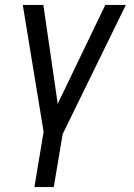

<svg xmlns="http://www.w3.org/2000/svg" viewBox="-20 -540 540 775"><path d="M119 215 156 -8 72 -520H155L213 -121L405 -520H488L233 1L197 215Z"/></svg>

Font: Iosevka
Style: Italic
Weight: 400
Italic angle: -9°
Monospace: yes
Designer: Belleve Invis
Foundry: Belleve Invis
Version: Version 32.5.0; ttfautohint (v1.8.4)